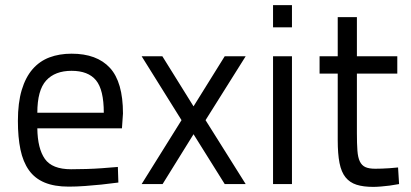

<svg xmlns="http://www.w3.org/2000/svg" viewBox="-20 -720 1606 751"><path d="M258 -58Q286 -58 318.5 -59Q351 -60 378 -62Q410 -64 441 -67L443 -6Q409 -2 376 2Q347 5 313 7.5Q279 10 249 10Q193 10 154.5 -6Q116 -22 93 -54.5Q70 -87 60 -135Q50 -183 50 -247Q50 -318 65 -368Q80 -418 107.5 -449.5Q135 -481 173.5 -495.5Q212 -510 260 -510Q359 -510 410 -454.5Q461 -399 461 -276L457 -218H126Q127 -139 155.5 -98.5Q184 -58 258 -58ZM386 -279Q386 -369 355.5 -406Q325 -443 260 -443Q195 -443 160.5 -405Q126 -367 126 -279Z M615 -500 737 -304 859 -500H941L784 -250L941 0H859L737 -195L616 0H534L690 -250L534 -500Z M1048 -500H1122V0H1048ZM1048 -700H1122V-613H1048Z M1376 -432V-199Q1376 -158 1378 -131Q1380 -104 1387.5 -88.5Q1395 -73 1409 -66.5Q1423 -60 1448 -60Q1459 -60 1474 -60.5Q1489 -61 1503 -62Q1520 -63 1537 -65L1541 0Q1522 3 1504 6Q1488 8 1470.5 9.5Q1453 11 1440 11Q1401 11 1374.5 2.5Q1348 -6 1331.5 -26.5Q1315 -47 1308 -82.5Q1301 -118 1301 -172V-432H1230V-500H1301V-653H1376V-500H1534V-432Z"/></svg>

Font: TitilliumText22L 400 wt
Style: 400 wt
Weight: 400
Designer: Campivisivi
Foundry: Campivisivi
Version: 1.000